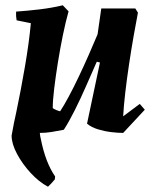

<svg xmlns="http://www.w3.org/2000/svg" viewBox="-20 -492 595 728"><path d="M162 216Q128 198 96.5 164Q65 130 44.5 91.5Q24 53 24 22Q28 -2 33 -26Q38 -50 42 -68Q59 -149 74.5 -239Q90 -329 97 -404L43 -415Q40 -431 41 -448Q84 -451 130.5 -456.5Q177 -462 218 -472L240 -449Q229 -410 218.5 -359Q208 -308 199.5 -255Q191 -202 185.5 -156.5Q180 -111 180 -82Q192 -74 208 -70Q222 -91 240.5 -125.5Q259 -160 278.5 -201Q298 -242 316.5 -284Q335 -326 350 -362L364 -460H493L503 -444Q496 -408 487 -357Q478 -306 469.5 -249.5Q461 -193 455 -141Q449 -89 447 -51L510 -98L529 -76L447 12Q428 12 402.5 9Q377 6 352 -1.5Q327 -9 310 -23L359 -255L347 -258Q328 -215 307 -167Q286 -119 264 -75Q242 -31 222 0Q197 5 175 8.5Q153 12 131 12Q132 25 135 36Q144 81 157.5 116Q171 151 189 177L188 188Q174 205 162 216Z"/></svg>

Font: Labrada
Style: Bold Italic
Weight: 700
Italic angle: -7°
Designer: Mercedes Jáuregui
Foundry: Omnibus-Type Team
Version: Version 1.000; ttfautohint (v1.8.4.7-5d5b)